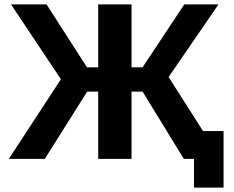

<svg xmlns="http://www.w3.org/2000/svg" viewBox="-20 -720 1059 870"><path d="M859 130V0H813L626 -305H576V0H425V-305H375L183 0H20L256 -361L30 -700H191L374 -415H425V-700H576V-415H626L815 -700H970L744 -371L900 -126H993V130Z"/></svg>

Font: Golos Text DemiBold
Style: Regular
Weight: 600
Designer: A.Korolkova, Vitaly Kuzmin
Foundry: ParaType Ltd
Version: Version 2.002